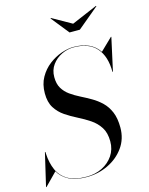

<svg xmlns="http://www.w3.org/2000/svg" viewBox="-161 -1050 893 1152"><g transform="rotate(-15 286.0 -474.0)"><path d="M390.5 -895 550 -963 552.5 -960.5 420 -850H356L267.5 -960.5L270 -963ZM-17.5 10H-20.5L27.5 -195H30.5L31 -183Q34 -126 53.5 -82Q73 -38 115.8 -12.8Q158.5 12.5 233 12.5Q286 12.5 329 -9Q372 -30.5 397.5 -68.2Q423 -106 423 -155.5Q423 -209 401 -243.2Q379 -277.5 344.2 -300.8Q309.5 -324 270.5 -343.5Q231.5 -363 196.8 -386.5Q162 -410 140 -445Q118 -480 118 -535Q118 -591.5 141.8 -633.5Q165.5 -675.5 202.5 -703.8Q239.5 -732 280.2 -746Q321 -760 355 -760Q466 -760 513.5 -687.5L588.5 -760H591.5L546.5 -555H543.5Q543.5 -651.5 496.8 -704.5Q450 -757.5 355 -757.5Q317 -757.5 281 -740Q245 -722.5 221.5 -690.5Q198 -658.5 198 -614.5Q198 -572.5 214.5 -545Q231 -517.5 258.2 -498Q285.5 -478.5 318 -462.2Q350.5 -446 383 -427.2Q415.5 -408.5 442.8 -382.2Q470 -356 486.5 -317Q503 -278 503 -220Q503 -150 465 -97Q427 -44 365.2 -14.5Q303.5 15 233 15Q164 15 122 -7Q80 -29 58 -67Z"/></g></svg>

Font: Bodoni* 72pt
Style: Italic
Weight: 400
Italic angle: -13°
Version: Version 2.3